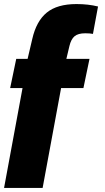

<svg xmlns="http://www.w3.org/2000/svg" viewBox="-33 -763 516 946"><path d="M-13 163H177L268 -329H378L408 -473H294L309 -536Q317 -570 334.5 -584.5Q352 -599 387 -599Q410 -599 425 -596L450 -731Q402 -743 344 -743Q249 -743 197.5 -701Q146 -659 126 -571L103 -473H47L17 -329H78Z"/></svg>

Font: Geom Black
Style: Bold
Weight: 900
Version: Version 1.102